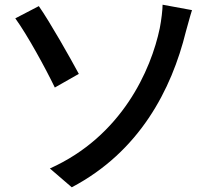

<svg xmlns="http://www.w3.org/2000/svg" viewBox="-20 -762 866 816"><path d="M45 -684C96 -614 174 -471 213 -390L315 -448C279 -515 192 -669 145 -736ZM192 -46 285 34C572 -117 709 -380 770 -628C775 -644 786 -688 796 -719L671 -742C671 -722 666 -677 659 -642C622 -465 498 -183 192 -46Z"/></svg>

Font: GenEiGothic-pro-SemiBold
Style: Regular
Weight: 500
Designer: Ryoko NISHIZUKA (kana & ideographs); Paul D. Hunt (Latin, Greek & Cyrillic); Wenlong ZHANG (bopomofo); Sandoll Communica
Foundry: Adobe Systems Incorporated; o_tamon
Version: Version 1.000.140830